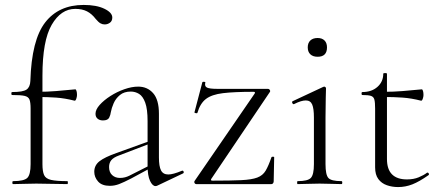

<svg xmlns="http://www.w3.org/2000/svg" viewBox="-20 -746 1783 778"><path d="M33 0Q30 0 30 -6Q30 -12 33 -12Q77 -12 90.5 -25Q104 -38 104 -81V-306Q104 -331 99.5 -342.5Q95 -354 79.5 -357.5Q64 -361 29 -361Q26 -361 26 -367Q26 -373 29 -373Q73 -373 87.5 -383Q102 -393 103 -418Q108 -584 163 -655Q218 -726 319 -726Q371 -726 403 -710.5Q435 -695 435 -675Q435 -661 425.5 -654Q416 -647 404 -647Q395 -647 387 -651.5Q379 -656 368 -669Q352 -690 332.5 -700Q313 -710 285 -710Q227 -710 189.5 -645.5Q152 -581 152 -439V-81Q152 -52 158.5 -37Q165 -22 187 -17Q209 -12 253 -12Q255 -12 255 -6Q255 0 253 0Q220 0 189.5 -1Q159 -2 127 -2Q101 -2 76.5 -1Q52 0 33 0ZM282 -338Q243 -348 207.5 -350.5Q172 -353 132 -353V-374Q171 -374 207.5 -377Q244 -380 285 -384Q288 -384 290 -377.5Q292 -371 292 -361Q292 -354 289 -345.5Q286 -337 282 -338Z M618 6Q614 8 610 8Q598 8 588 -13Q578 -34 578 -74V-255Q578 -304 568.5 -330Q559 -356 543.5 -365.5Q528 -375 510 -375Q483 -375 466 -361Q449 -347 440.5 -327.5Q432 -308 429 -291Q428 -281 422.5 -269.5Q417 -258 397 -258Q384 -258 375.5 -265Q367 -272 367 -285Q367 -302 384 -321Q401 -340 427.5 -357Q454 -374 484 -384.5Q514 -395 540 -395Q577 -395 600.5 -368.5Q624 -342 624 -285V-108Q624 -72 632.5 -55.5Q641 -39 662 -39Q681 -39 717 -54Q722 -56 724 -50.5Q726 -45 721 -43ZM425 7Q393 7 377.5 -10.5Q362 -28 362 -50Q362 -76 383 -92.5Q404 -109 452 -126L588 -175L590 -165L462 -116Q440 -108 431 -97Q422 -86 422 -69Q422 -48 434.5 -36.5Q447 -25 466 -25Q477 -25 486.5 -27.5Q496 -30 504 -34L597 -81L599 -70L512 -23Q481 -7 462.5 0Q444 7 425 7Z M768 -12 1012 -367Q1016 -374 1007 -374Q929 -374 883.5 -368.5Q838 -363 814.5 -345Q791 -327 780 -289Q779 -286 773 -287.5Q767 -289 768 -291L800 -413Q801 -415 807 -414.5Q813 -414 812 -412Q808 -396 819 -391Q830 -386 859 -386Q894 -386 945 -386Q996 -386 1066 -386Q1070 -386 1073 -382Q1076 -378 1074 -374L836 -21Q832 -14 841 -14Q915 -14 957.5 -16Q1000 -18 1022.5 -26.5Q1045 -35 1056.5 -54.5Q1068 -74 1080 -109Q1081 -111 1086 -111Q1091 -111 1091 -109L1089 -11Q1089 -7 1086.5 -3.5Q1084 0 1080 0Q1033 0 981.5 0Q930 0 877.5 0Q825 0 775 0Q771 0 768.5 -4Q766 -8 768 -12Z M1186 0Q1184 0 1184 -6Q1184 -12 1186 -12Q1227 -12 1239.5 -25Q1252 -38 1252 -81V-270Q1252 -306 1245 -322.5Q1238 -339 1219 -339Q1210 -339 1198.5 -335.5Q1187 -332 1171 -324Q1167 -323 1164.5 -328.5Q1162 -334 1166 -336L1290 -394Q1293 -395 1294 -395Q1296 -395 1298.5 -393Q1301 -391 1301 -388Q1301 -381 1300 -349.5Q1299 -318 1299 -271V-81Q1299 -38 1310.5 -25Q1322 -12 1364 -12Q1367 -12 1367 -6Q1367 0 1364 0Q1347 0 1324 -1Q1301 -2 1275 -2Q1250 -2 1227 -1Q1204 0 1186 0ZM1267 -516Q1248 -516 1237.5 -526Q1227 -536 1227 -554Q1227 -572 1237.5 -582Q1248 -592 1267 -592Q1285 -592 1295 -582Q1305 -572 1305 -554Q1305 -516 1267 -516Z M1593 12Q1569 12 1547.5 4.5Q1526 -3 1513 -20.5Q1500 -38 1500 -68V-306Q1500 -331 1497 -342.5Q1494 -354 1483 -357.5Q1472 -361 1448 -361Q1445 -361 1445 -367Q1445 -373 1448 -373Q1486 -373 1509.5 -394Q1533 -415 1533 -447Q1533 -450 1540.5 -450Q1548 -450 1548 -447V-102Q1548 -60 1568.5 -39.5Q1589 -19 1629 -19Q1656 -19 1676.5 -27.5Q1697 -36 1710 -46Q1714 -48 1717 -43.5Q1720 -39 1716 -36Q1679 -10 1651 1Q1623 12 1593 12ZM1686 -338Q1647 -348 1611.5 -350.5Q1576 -353 1536 -353V-374Q1575 -374 1611.5 -377Q1648 -380 1689 -384Q1692 -384 1694 -377.5Q1696 -371 1696 -361Q1696 -354 1693 -345.5Q1690 -337 1686 -338Z"/></svg>

Font: Cormorant Light Light
Style: Regular
Weight: 300
Version: Version 4.000